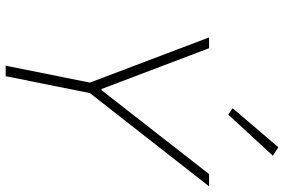

<svg xmlns="http://www.w3.org/2000/svg" viewBox="-178 -798 976 659"><g transform="rotate(90 309.5 -468.0)"><path d="M205 0 263 -289 108 -698H145L285 -329H289L577 -698H619L299 -289L241 0ZM373 -764 351 -779 485 -936 514 -917Z"/></g></svg>

Font: IBM Plex Sans ExtLt
Style: Italic
Weight: 200
Italic angle: -11°
Designer: Mike Abbink, Paul van der Laan, Pieter van Rosmalen
Foundry: Bold Monday
Version: Version 3.005